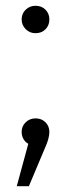

<svg xmlns="http://www.w3.org/2000/svg" viewBox="-20 -494 247 665"><path d="M151 -37Q151 -15 136 18L80 151H38L78 4Q67 -2 61 -13Q55 -24 55 -37Q55 -57 69 -70.5Q83 -84 103 -84Q124 -84 137.5 -70.5Q151 -57 151 -37ZM151 -427Q151 -406 137.5 -392.5Q124 -379 103 -379Q83 -379 69 -393Q55 -407 55 -427Q55 -447 69 -460.5Q83 -474 103 -474Q124 -474 137.5 -460.5Q151 -447 151 -427Z"/></svg>

Font: Statis Sans Light
Style: Regular
Weight: 300
Designer: bBox Type GmbH
Foundry: bBox Type GmbH
Version: Version 1.000